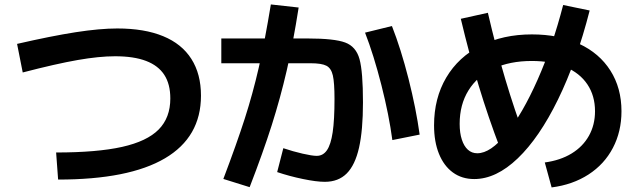

<svg xmlns="http://www.w3.org/2000/svg" viewBox="-20 -806 2852 860"><path d="M742.9 -365Q742.9 -429.1 715.9 -470.7Q688.8 -512.3 634.2 -533.1Q579.5 -554 495.4 -554Q424 -554 328.1 -537.2Q232.2 -520.5 81.8 -481.4L56.5 -609.4Q210.3 -644.8 318.8 -661.7Q427.3 -678.5 505.3 -678.5Q626.9 -678.5 710.6 -644Q794.3 -609.6 837.2 -542Q880.2 -474.5 880.2 -377.5Q880.2 -191.9 718.7 -96.8Q557.2 -1.7 240.3 -1.7L231.4 -123Q414.9 -123 526.7 -148Q638.5 -173 690.7 -225.9Q742.9 -278.8 742.9 -365Z M1221.5 -35.2 1249 -142.2Q1292.9 -127.5 1335.6 -117.7Q1378.3 -107.9 1398.5 -107.9Q1427 -107.9 1444.4 -133.1Q1461.9 -158.4 1470.1 -213.5Q1478.3 -268.7 1478.3 -362.6Q1478.3 -435.7 1470.9 -468Q1463.5 -500.3 1442.1 -511.5Q1420.6 -522.7 1371.1 -522.7H971.3V-633.7H1358.2Q1477.3 -633.7 1526 -615.6Q1574.7 -597.6 1590.3 -541.4Q1605.8 -485.3 1605.8 -347.5Q1605.8 -222.5 1588.2 -144.6Q1570.5 -66.6 1533.1 -29.1Q1495.7 8.4 1434.8 8.4Q1397.2 8.4 1336.4 -4.3Q1275.6 -16.9 1221.5 -35.2ZM1193.2 -786.1 1317.7 -772.3Q1292.8 -613.2 1264.3 -490.1Q1235.8 -366.9 1197.2 -245.4Q1158.5 -123.8 1098.2 32.3L980.4 -4.5Q1040.7 -163.7 1076.5 -275.2Q1112.3 -386.7 1139 -502.9Q1165.7 -619 1193.2 -786.1ZM1615.1 -659.8 1735.5 -689.4Q1775.9 -586.6 1809.8 -453.4Q1843.6 -320.1 1859.7 -203.1L1737.4 -178.6Q1722.7 -289.7 1688.4 -424.6Q1654.1 -559.4 1615.1 -659.8Z M2645.2 -307.7Q2645.2 -376.9 2611.1 -427.9Q2577 -478.9 2513 -505.9Q2449 -532.9 2362.3 -532.9Q2263.6 -532.9 2190.8 -498.9Q2117.9 -464.8 2078.4 -401.1Q2038.9 -337.4 2038.9 -251.1Q2038.9 -210.5 2048.6 -180.9Q2058.2 -151.2 2075.7 -135.4Q2093.2 -119.5 2117.9 -119.5Q2177.5 -119.5 2249 -208Q2320.4 -296.5 2387.8 -448.5Q2455.2 -600.4 2502.5 -783.6L2621.2 -759Q2563 -531.2 2479.4 -360.3Q2395.9 -189.4 2299.1 -96.7Q2202.3 -4 2104.2 -4Q2049.1 -4 2008.6 -33.4Q1968.1 -62.9 1946.2 -117.1Q1924.2 -171.4 1924.2 -244.8Q1924.2 -366 1978.8 -458.5Q2033.4 -550.9 2133.2 -601.4Q2232.9 -651.9 2362.3 -651.9Q2483.5 -651.9 2574.1 -609.8Q2664.8 -567.7 2714.2 -489.7Q2763.7 -411.7 2763.7 -307.7Q2763.7 -216.9 2725.3 -143.6Q2687 -70.3 2616 -24.4Q2545 21.5 2450.8 33.5L2420.2 -78.3Q2489.7 -87.7 2540.3 -118.5Q2590.8 -149.3 2618 -198Q2645.2 -246.8 2645.2 -307.7ZM2044 -721.8 2165.3 -748.7Q2202 -590.2 2243.1 -452Q2284.2 -313.8 2335 -178.3L2220.5 -140.4Q2166.9 -280.9 2124.4 -421.5Q2082 -562.1 2044 -721.8Z"/></svg>

Font: Pretendard JP Variable
Style: Regular
Weight: 400
Designer: Base glyphs from Inter by Rasmus Andersson; Hangul glyphs from Noto Sans CJK(Source Han Sans) by Jang Soo-young and Kang
Foundry: Kil Hyung-jin
Version: Version 1.307;Glyphs 3.2 (3192)